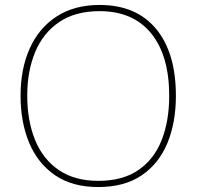

<svg xmlns="http://www.w3.org/2000/svg" viewBox="-20 -745 794 775"><path d="M690 -358Q690 -250 655.5 -167Q621 -84 551.5 -37Q482 10 376 10Q272 10 202.5 -37.5Q133 -85 98 -168Q63 -251 63 -359Q63 -467 100 -549.5Q137 -632 208.5 -678.5Q280 -725 382 -725Q530 -725 610 -628.5Q690 -532 690 -358ZM90 -359Q90 -259 121 -181.5Q152 -104 216 -59.5Q280 -15 377 -15Q475 -15 538.5 -58.5Q602 -102 632.5 -179.5Q663 -257 663 -358Q663 -521 590 -610.5Q517 -700 382 -700Q284 -700 219 -656Q154 -612 122 -535Q90 -458 90 -359Z"/></svg>

Font: Noto Sans Tamil Thin
Style: Regular
Weight: 100
Designer: Jelle Bosma - Monotype Design Team
Foundry: Monotype Imaging Inc.
Version: Version 2.004; ttfautohint (v1.8.4.7-5d5b)